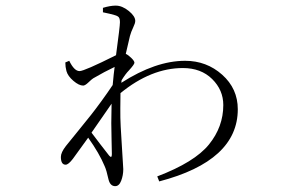

<svg xmlns="http://www.w3.org/2000/svg" viewBox="-20 -591 1040 673"><path d="M362.3 -45.9Q372.1 -34.2 372.1 -50.8Q372.1 -62.5 371.1 -98.1Q370.1 -133.8 370.1 -159.2Q370.1 -184.6 371.1 -227.5Q349.6 -196.3 300.8 -126Q330.1 -86.9 362.3 -45.9ZM406.2 -309.6 405.3 -300.8Q525.4 -377.9 628.9 -377.9Q704.1 -377.9 758.8 -329.1Q813.5 -280.3 813.5 -208Q813.5 -27.3 538.1 44.9L531.2 27.3Q662.1 -22.5 712.4 -84.5Q762.7 -146.5 762.7 -222.7Q762.7 -275.4 723.6 -314Q684.6 -352.5 621.1 -352.5Q509.8 -352.5 402.3 -264.6Q401.4 -201.2 401.9 -178.2Q402.3 -155.3 405.8 -101.6Q409.2 -47.9 409.2 -45.9Q409.2 -40 410.6 -23.4Q412.1 -6.8 412.1 2Q412.1 23.4 404.8 42.5Q397.5 61.5 383.8 61.5Q366.2 61.5 360.4 38.1Q353.5 5.9 346.7 -8.8Q328.1 -53.7 289.1 -108.4Q274.4 -87.9 235.4 -34.2Q219.7 -13.7 210 -13.7Q193.4 -13.7 193.4 -41Q193.4 -56.6 210.9 -79.1Q219.7 -89.8 252.9 -130.9Q286.1 -171.9 299.3 -188.5Q312.5 -205.1 335 -235.8Q357.4 -266.6 375 -293Q378.9 -335.9 381.8 -356.4Q346.7 -339.8 306.6 -316.4Q301.8 -313.5 290 -302.2Q278.3 -291 271.5 -291Q256.8 -291 237.3 -307.6Q217.8 -324.2 212.9 -341.8Q209 -356.4 209 -372.1L222.7 -377.9Q240.2 -341.8 258.8 -341.8Q275.4 -341.8 386.7 -397.5Q400.4 -499 400.4 -512.7Q400.4 -525.4 396.5 -530.3Q392.6 -535.2 381.8 -538.1Q365.2 -543 340.8 -547.9V-563.5Q366.2 -571.3 385.7 -571.3Q408.2 -571.3 431.2 -552.7Q454.1 -534.2 454.1 -517.6Q454.1 -509.8 446.8 -494.6Q439.5 -479.5 435.5 -464.8Q425.8 -424.8 420.9 -402.3Q430.7 -397.5 440.9 -387.2Q451.2 -377 451.2 -371.1Q451.2 -365.2 431.6 -343.8Q419.9 -332 406.2 -309.6Z"/></svg>

Font: GenYoMin TW TTF ExtraLight
Style: Regular
Weight: 250
Version: Version 1.300